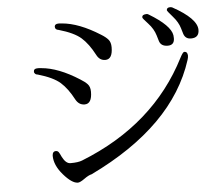

<svg xmlns="http://www.w3.org/2000/svg" viewBox="-56 -871 1113 966"><g transform="rotate(-5 500.0 -387.5)"><path d="M843 -650Q843 -615 809.5 -615Q776 -615 767 -641L758 -671Q748 -705 721 -734Q694 -763 694 -767V-769Q694 -783 718 -783Q722 -783 728 -779Q834 -715 842 -665Q843 -657 843 -650ZM970 -681Q970 -641 929 -641Q901 -641 892 -667L883 -697Q874 -728 847 -758.5Q820 -789 820 -793Q820 -807 838 -807Q842 -807 848 -805Q970 -738 970 -681ZM202 -136Q211 -136 216 -129Q221 -122 229 -104Q247 -69 270 -69H271Q309 -69 329 -77Q703 -225 868 -550Q882 -577 889 -577Q905 -577 906 -557Q906 -547 902 -535Q798 -210 371 -4Q356 -1 333 15.5Q310 32 299 32Q269 32 226.5 -17Q184 -66 184 -114Q185 -136 202 -136ZM527 -632Q527 -571 490 -571Q461 -571 446 -601Q416 -658 381 -689Q346 -720 269 -742Q251 -744 251 -760Q252 -774 271 -774Q274 -774 277 -774L288 -773Q374 -766 480 -699Q503 -685 515 -671Q527 -657 527 -632ZM404 -418Q404 -357 367 -357Q338 -357 322 -386Q292 -443 257 -474Q222 -505 146 -527Q136 -528 131.5 -533Q127 -538 127 -541V-545Q127 -559 147 -559Q150 -559 153 -559L165 -558Q251 -551 356 -484Q379 -470 391.5 -456.5Q404 -443 404 -418Z"/></g></svg>

Font: Sawarabi Mincho
Style: Regular
Weight: 400
Version: Version 1.00